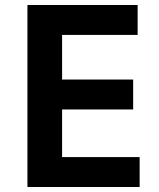

<svg xmlns="http://www.w3.org/2000/svg" viewBox="-20 -750 636 770"><path d="M90 -730H532V-610H229V-431H514V-311H229V-120H540V0H90Z"/></svg>

Font: Sora-SIA SemiBold
Style: Regular
Weight: 600
Designer: Jonathan Barnbrook, Julián Moncada
Foundry: Barnbrook Fonts
Version: Version 2.000